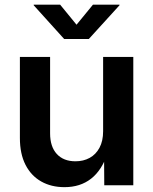

<svg xmlns="http://www.w3.org/2000/svg" viewBox="-20 -773 639 801"><path d="M249 7.8Q193.8 7.8 151.9 -15.9Q109.9 -39.6 86.4 -85.4Q63 -131.3 63 -197.3V-535.6H189V-216.8Q189 -161.1 217 -130.6Q245.1 -100.1 294.9 -100.1Q328.1 -100.1 354 -114.3Q379.9 -128.4 395 -156.5Q410.2 -184.6 410.2 -225.6V-535.6H536.1V0H415L414.1 -133.8H428.7Q405.3 -63 360.1 -27.6Q314.9 7.8 249 7.8ZM231 -753.4 299.3 -669.9 367.7 -753.4H478.5V-751L350.6 -610.4H247.6L120.6 -751V-753.4Z"/></svg>

Font: Inter 20pt SemiBold
Style: Regular
Weight: 600
Version: Version 4.001;git-66647c0bb